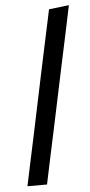

<svg xmlns="http://www.w3.org/2000/svg" viewBox="-53 -774 376 806"><g transform="rotate(-5 134.5 -371.0)"><path d="M29.5 0Q41 -55 52 -106.5Q63 -158 76 -219L133.5 -493Q147 -555.5 159.5 -615Q172 -674.5 184.5 -732L269 -742Q256.5 -681.5 243.5 -620.5Q230.5 -559.5 216.5 -494L158.5 -219Q145 -156.5 134.2 -105.8Q123.5 -55 112 0Z"/></g></svg>

Font: Commissioner
Style: Italic
Weight: 400
Italic angle: -12°
Designer: Kostas Bartsokas
Foundry: Kostas Bartsokas
Version: Version 1.000; ttfautohint (v1.8.3)